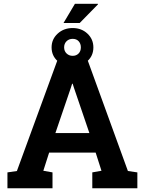

<svg xmlns="http://www.w3.org/2000/svg" viewBox="-20 -1012 778 1032"><path d="M20 0V-85.4L70.8 -92.8L296.9 -710.9H442.9L667.5 -92.8L718.3 -85.4V0H476.1V-85.4L525.4 -94.2L494.1 -191.9H244.1L212.9 -94.2L262.2 -85.4V0ZM277.8 -296.9H460.4L377.4 -540.5L370.6 -562H367.7L360.4 -539.1ZM370.6 -654.8Q322.3 -654.8 289.8 -683.6Q257.3 -712.4 257.3 -757.3Q257.3 -801.3 290 -831.3Q322.8 -861.3 370.6 -861.3Q418 -861.3 450 -831.3Q481.9 -801.3 481.9 -757.3Q481.9 -712.4 450 -683.6Q418 -654.8 370.6 -654.8ZM370.6 -711.9Q390.1 -711.9 402.3 -724.4Q414.6 -736.8 414.6 -757.3Q414.6 -777.3 402.8 -790.3Q391.1 -803.2 370.6 -803.2Q350.6 -803.2 337.6 -790.3Q324.7 -777.3 324.7 -757.3Q324.7 -737.3 337.9 -724.6Q351.1 -711.9 370.6 -711.9ZM321.3 -888.2 382.8 -991.7H505.9L506.8 -988.8L408.2 -888.2H325.2Z"/></svg>

Font: Roboto Slab LO
Style: Bold
Weight: 700
Designer: Google
Version: Version 2.000